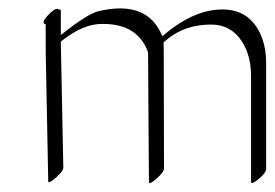

<svg xmlns="http://www.w3.org/2000/svg" viewBox="-20 -399 640 447"><path d="M220.2 -343.3Q174.3 -344.7 121.6 -302.2L127.4 -8.8Q127.4 -0.5 109.9 14.9Q92.3 30.3 92.3 22.5L86.4 -279.3V-342.3Q74.7 -345.2 90.8 -362.5Q106.9 -379.9 114.3 -378.2Q121.6 -376.5 121.6 -375V-317.4Q183.1 -366.7 209.5 -373Q323.7 -399.9 357.9 -314.5Q429.7 -377 497.8 -377Q565.9 -377 590.8 -308.6Q599.6 -283.7 599.6 -252.9V-5.4Q599.6 2.9 583.5 16.6Q567.4 30.3 564.5 25.9V-221.7Q564.5 -251.5 556.2 -275.9Q531.7 -341.8 470.9 -341.8Q410.2 -341.8 368.2 -306.6Q364.3 -303.2 360.8 -300.3Q361.3 -286.6 361.3 -254.4L361.8 -6.8Q361.8 1.5 344.2 17.1Q326.7 32.7 326.7 24.4L324.7 -277.3Q300.8 -343.3 220.2 -343.3Z"/></svg>

Font: ML-NILA03
Style: Regular
Weight: 400
Designer: CLT@C-DIT
Version: Version ML-NILA03 1.0